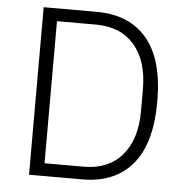

<svg xmlns="http://www.w3.org/2000/svg" viewBox="-51 -747 768 797"><g transform="rotate(5 333.0 -349.0)"><path d="M99 -698H321Q456 -698 529.5 -611Q603 -524 603 -349Q603 -174 529.5 -87Q456 0 321 0H99ZM322 -53Q425 -53 482 -119.5Q539 -186 539 -303V-395Q539 -512 482 -578.5Q425 -645 322 -645H159V-53Z"/></g></svg>

Font: IBM Plex Sans Devanagari Light
Style: Regular
Weight: 300
Designer: Mike Abbink, Paul van der Laan, Pieter van Rosmalen, Erin McLaughlin
Foundry: Bold Monday
Version: Version 1.1